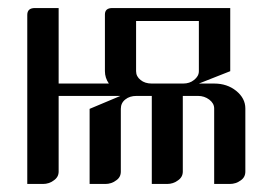

<svg xmlns="http://www.w3.org/2000/svg" viewBox="-20 -458 679 478"><path d="M47.9 0V-420.9Q47.9 -438 66.9 -438H126V-250H251Q241.2 -264.2 241.2 -280.8V-421.9Q241.2 -438 259.8 -438H553.2V-280.8L475.1 -250H513.2Q545.4 -250 567.9 -231.9Q590.8 -213.4 590.8 -188V-30.8Q590.8 -16.6 579.1 -8.8Q567.4 0 551.8 0H513.2V-188Q513.2 -200.7 501 -210Q488.8 -219.2 473.1 -219.2H435.1V-30.8Q435.1 -17.1 422.9 -8.8Q411.1 0 396 0H357.9V-219.2H319.8Q302.7 -219.2 292 -210.4Q280.8 -201.7 280.8 -187V-30.8Q280.8 -16.6 269 -8.8Q257.3 0 242.2 0H203.1V-187L279.8 -219.2H126V-30.8Q126 -17.1 113.8 -8.8Q102.1 0 86.9 0ZM318.8 -280.8Q318.8 -267.6 330.1 -258.8Q340.8 -250 357.9 -250H436Q452.1 -250 462.9 -258.8Q475.1 -268.1 475.1 -280.8V-405.8H318.8Z"/></svg>

Font: Hhenum
Style: Regular
Weight: 400
Designer: T. Christopher White
Version: Version 1.0